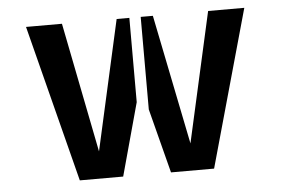

<svg xmlns="http://www.w3.org/2000/svg" viewBox="-44 -611 998 676"><g transform="rotate(-5 455.0 -273.5)"><path d="M713.9 -550.8H841.8L686.5 3.9H534.2L475.6 -223.6V-550.8H518.6L611.3 -91.8ZM288.1 -91.8 390.6 -550.8H435.5V-252.9L365.2 3.9H211.9L70.3 -550.8H197.3Z"/></g></svg>

Font: Allerta
Style: Stencil
Weight: 400
Designer: Matt McInerney
Foundry: Matt McInerney
Version: Version 1.0